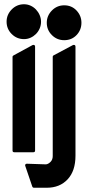

<svg xmlns="http://www.w3.org/2000/svg" viewBox="-20 -716 414 903"><path d="M145 -8Q145 0 137 0H47Q39 0 39 -8V-449Q39 -453 43 -455L133 -504Q138 -506 141.5 -504Q145 -502 145 -497ZM93 -532Q59 -532 35 -556Q11 -580 11 -614Q11 -647 35 -671.5Q59 -696 93 -696Q109 -696 123.5 -689.5Q138 -683 149 -671.5Q160 -660 166.5 -645Q173 -630 173 -614Q173 -597 166.5 -582Q160 -567 149 -556Q138 -545 123.5 -538.5Q109 -532 93 -532ZM335 16Q335 88 298 127.5Q261 167 200 167H139Q134 167 132 162L99 65Q97 60 99.5 57Q102 54 106 54L196 57Q207 56 217.5 45.5Q228 35 228 18V-449Q228 -453 231 -455L323 -504Q328 -506 331.5 -504Q335 -502 335 -497ZM282 -527Q248 -527 224 -551Q200 -575 200 -609Q200 -642 224 -666.5Q248 -691 282 -691Q317 -691 340 -666.5Q363 -642 363 -609Q363 -575 340 -551Q317 -527 282 -527Z"/></svg>

Font: RonaldsonGothic
Style: Regular
Weight: 400
Designer: Mr. Robertson for MacKellar, Smiths & Jordan Co. Philadelphia
Foundry: CAT-Fonts Peter Wiegel
Version: Version 1.000